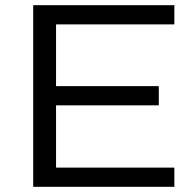

<svg xmlns="http://www.w3.org/2000/svg" viewBox="-20 -720 752 740"><path d="M108 0H652V-74H196V-314H592V-388H196V-626H652V-700H108Z"/></svg>

Font: Resamitz
Style: Bold
Weight: 700
Designer: gluk
Foundry: gluk
Version: Version 0.047